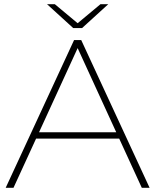

<svg xmlns="http://www.w3.org/2000/svg" viewBox="-20 -890 736 910"><path d="M7 0H44L151 -233H545L652 0H689L365 -700H331ZM327 -757H369L493 -870H456L348 -780L240 -870H203ZM165 -263 348 -662 531 -263Z"/></svg>

Font: Chess Sans ExtraLight
Style: Regular
Weight: 275
Designer: Wolf Bōese
Foundry: Wolf Bōese
Version: Version 7.223;Glyphs 3.3 (3306)